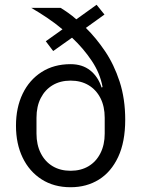

<svg xmlns="http://www.w3.org/2000/svg" viewBox="-20 -773 595 805"><path d="M385 -753 418 -712 340 -656Q382 -615 420 -559Q458 -503 481.5 -431Q505 -359 505 -271Q505 -178 475.5 -115Q446 -52 394.5 -20Q343 12 276 12Q206 12 154.5 -21Q103 -54 75 -112Q47 -170 47 -246Q47 -322 75 -380Q103 -438 154.5 -471Q206 -504 276 -504Q325 -504 358 -478Q391 -452 406 -406L410 -408Q400 -465 365 -517.5Q330 -570 282 -615L203 -559L172 -600L242 -650Q211 -676 177.5 -698.5Q144 -721 111 -740H234Q249 -731 266 -719Q283 -707 300 -692ZM276 -57Q319 -57 351 -76Q383 -95 401 -130.5Q419 -166 419 -213V-279Q419 -327 401 -362Q383 -397 351 -416Q319 -435 276 -435Q233 -435 201 -416Q169 -397 151 -362Q133 -327 133 -279V-213Q133 -166 151 -130.5Q169 -95 201 -76Q233 -57 276 -57Z"/></svg>

Font: IBM Plex Sans Var
Style: Regular
Weight: 400
Designer: Mike Abbink, Paul van der Laan, Pieter van Rosmalen
Foundry: Bold Monday
Version: Version 3.000